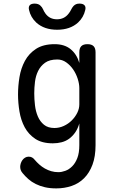

<svg xmlns="http://www.w3.org/2000/svg" viewBox="-20 -805 640 1065"><path d="M420 -120Q411 -90 396.5 -69.5Q382 -49 363.5 -35.5Q345 -22 322 -16Q299 -10 273 -10Q213 -10 175.5 -35Q138 -60 117 -99Q96 -138 88 -186.5Q80 -235 80 -281Q80 -328 88 -377Q96 -426 118 -467Q140 -508 180 -534Q220 -560 283 -560Q338 -560 372 -532Q406 -504 420 -456V-515Q420 -538 431 -549Q442 -560 465 -560Q488 -560 499 -549Q510 -538 510 -515V0Q510 63 493 108.5Q476 154 446.5 183.5Q417 213 377 226.5Q337 240 292 240Q257 240 229 233.5Q201 227 178 215.5Q155 204 137.5 188.5Q120 173 106 156Q98 147 95 138Q92 129 92 120Q92 112 95 102Q98 92 104 83.5Q110 75 119 69.5Q128 64 139 64Q150 64 158 68.5Q166 73 173 82Q184 95 198 107.5Q212 120 228.5 129.5Q245 139 264 144.5Q283 150 304 150Q322 150 342.5 142.5Q363 135 380.5 117.5Q398 100 409 71.5Q420 43 420 0ZM282 -95Q309 -95 334 -106.5Q359 -118 378 -137Q397 -156 408.5 -179Q420 -202 420 -226V-316Q420 -340 411 -368Q402 -396 386 -419.5Q370 -443 347.5 -459Q325 -475 298 -475Q255 -475 230 -457Q205 -439 191.5 -411.5Q178 -384 174 -351Q170 -318 170 -287Q170 -255 174 -221Q178 -187 190 -159Q202 -131 224 -113Q246 -95 282 -95ZM141 -750Q137 -767 145 -776Q153 -785 172 -785Q183 -785 191 -782Q199 -779 204 -774Q214 -765 219 -753Q224 -741 232 -730Q255 -698 296 -698Q337 -698 361 -730Q369 -740 374.5 -751.5Q380 -763 388 -772Q394 -778 401.5 -781.5Q409 -785 421 -785Q440 -785 448.5 -776Q457 -767 453 -750Q444 -709 413 -680Q369 -640 297 -640Q225 -640 181 -680Q150 -709 141 -750Z"/></svg>

Font: Maple Mono
Style: Regular
Weight: 400
Monospace: yes
Designer: subframe7536
Version: Version 7.300